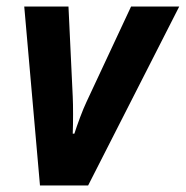

<svg xmlns="http://www.w3.org/2000/svg" viewBox="-20 -566 567 586"><path d="M102 0 54 -546H189L202 -271Q203 -250 203 -217Q203 -184 202 -158H207Q214 -180 224.5 -208Q235 -236 244 -255L380 -546H527L249 0Z"/></svg>

Font: Noto Sans SemiCondensed
Style: Bold Italic
Weight: 700
Width: 4
Italic angle: -12°
Designer: Monotype Design Team
Foundry: Monotype Imaging Inc.
Version: Version 2.013; ttfautohint (v1.8.4.7-5d5b)